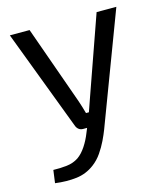

<svg xmlns="http://www.w3.org/2000/svg" viewBox="-105 -569 742 855"><g transform="rotate(-15 266.0 -141.0)"><path d="M511 -487 317 27Q309 48 296.5 74Q284 100 266.5 125.5Q249 151 225 169Q188 197 142.5 202.5Q97 208 44 201L52 142Q84 143 114.5 139.5Q145 136 169 120Q190 105 207.5 78.5Q225 52 237 21L261 -37Q269 -57 277 -81Q285 -105 292 -124L420 -487ZM111 -487 240 -124Q245 -109 249.5 -94.5Q254 -80 258 -65H281L252 0H227Q216 0 208 -6Q200 -12 196 -22L20 -487Z"/></g></svg>

Font: Exo 2
Style: Regular
Weight: 400
Designer: Natanael Gama
Foundry: Natanael Gama
Version: Version 2.010